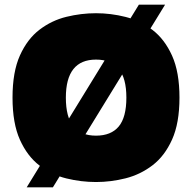

<svg xmlns="http://www.w3.org/2000/svg" viewBox="-20 -775 828 828"><path d="M394 10Q330 10 266.5 -5.5Q203 -21 150.5 -61Q98 -101 66 -172Q34 -243 34 -354Q34 -465 66 -536Q98 -607 150.5 -647Q203 -687 266.5 -702.5Q330 -718 394 -718Q458 -718 521.5 -702Q585 -686 637.5 -646Q690 -606 722 -535Q754 -464 754 -354Q754 -244 722 -173Q690 -102 637.5 -62Q585 -22 521.5 -6Q458 10 394 10ZM394 -190Q459 -190 492 -229.5Q525 -269 525 -354Q525 -438 492 -478Q459 -518 394 -518Q264 -518 264 -354Q264 -270 296.5 -230Q329 -190 394 -190ZM95 33 579 -755H692L208 33Z"/></svg>

Font: Rowdies
Style: Bold
Weight: 700
Designer: Jaikishan Patel
Version: Version 1.000; ttfautohint (v1.8.3)